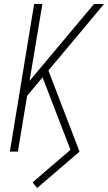

<svg xmlns="http://www.w3.org/2000/svg" viewBox="-20 -755 540 956"><path d="M165 181 142 153 331 -9 213 -315 192 -370 115 -278 69 0H29L150 -735H191L127 -352L448 -735H498L221 -404L376 0Z"/></svg>

Font: Iosevka SS04 XLt Obl
Style: Regular
Weight: 200
Italic angle: -9°
Monospace: yes
Designer: Belleve Invis
Foundry: Belleve Invis
Version: Version 19.0.0; ttfautohint (v1.8.4)